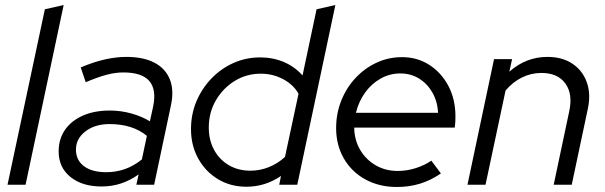

<svg xmlns="http://www.w3.org/2000/svg" viewBox="-20 -737 2414 766"><path d="M10 0 159 -700 234 -717 82 0Z M385 7Q308 7 261 -31Q214 -69 214 -133Q214 -182 239 -218.5Q264 -255 310 -275.5Q356 -296 418 -296Q462 -296 503.5 -284.5Q545 -273 578 -253L591 -312Q605 -380 575.5 -414Q546 -448 472 -448Q440 -448 404.5 -438.5Q369 -429 322 -409L302 -468Q354 -490 399 -500Q444 -510 484 -510Q552 -510 596 -487Q640 -464 657.5 -420.5Q675 -377 662 -317L595 0H524L533 -41Q499 -17 462.5 -5Q426 7 385 7ZM404 -50Q443 -50 478.5 -62.5Q514 -75 546 -101L566 -195Q509 -242 417 -242Q359 -242 321 -213Q283 -184 283 -140Q283 -98 315 -74Q347 -50 404 -50Z M963 8Q899.8 8 849.9 -22Q800 -52 771 -104.2Q742 -156.5 742 -221.7Q742 -281 763.5 -332.3Q785.1 -383.6 823 -423.3Q861 -463 911 -485.5Q961 -508 1018 -508Q1069 -508 1112.5 -489.5Q1156 -471 1187 -436L1243 -700L1318 -717L1166 0H1094L1101 -35Q1038.1 8 963 8ZM979 -56Q1017.4 -56 1053 -70.4Q1088.7 -84.8 1117 -111L1171 -363Q1151 -399 1109.9 -421Q1068.9 -443 1020.5 -443Q963 -443 916.1 -413.9Q869.1 -384.8 841.1 -336.4Q813 -288 813 -228Q813 -177.9 834.3 -138.8Q855.7 -99.7 893.2 -77.8Q930.8 -56 979 -56Z M1563 9Q1493 9 1438 -21Q1383 -51 1352 -104.5Q1321 -158 1321 -226Q1321 -284 1341.5 -335.5Q1362 -387 1398.5 -426Q1435 -465 1482.5 -487Q1530 -509 1584 -509Q1645 -509 1693 -478Q1741 -447 1769 -394Q1797 -341 1797 -273Q1797 -263 1796.5 -251.5Q1796 -240 1794 -228H1393Q1394 -178 1417 -139Q1440 -100 1479 -77.5Q1518 -55 1566 -55Q1603 -55 1638 -66Q1673 -77 1701 -96L1739 -45Q1698 -17 1655 -4Q1612 9 1563 9ZM1400 -287H1728Q1725 -333 1705 -368Q1685 -403 1652 -423.5Q1619 -444 1577 -444Q1535 -444 1498.5 -423.5Q1462 -403 1436.5 -367.5Q1411 -332 1400 -287Z M1845 0 1951 -501H2023L2012 -451Q2079 -510 2164 -510Q2223 -510 2263.5 -483Q2304 -456 2321 -409Q2338 -362 2325 -302L2261 0H2189L2251 -293Q2266 -362 2235.5 -404Q2205 -446 2140 -446Q2099 -446 2062.5 -428Q2026 -410 1997 -376L1917 0Z"/></svg>

Font: Red Hat Display VF
Style: Italic
Weight: 300
Italic angle: -12°
Designer: Pentagram, MCKL
Foundry: Pentagram, MCKL
Version: Version 1.023